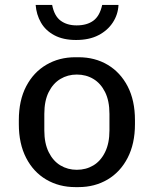

<svg xmlns="http://www.w3.org/2000/svg" viewBox="-20 -755 629 785"><path d="M288 10Q221.5 10 169 -20.9Q116.5 -51.8 86.8 -109.6Q57 -167.5 57 -247.2V-263.8Q57 -344.5 87 -402Q117 -459.5 169.4 -490.2Q221.8 -521 288 -521H300.8Q368 -521 420.1 -490.1Q472.2 -459.2 502 -401.8Q531.8 -344.2 531.8 -263.8V-247.2Q531.8 -167.5 501.8 -109.5Q471.8 -51.5 419.5 -20.8Q367.2 10 300.8 10ZM294 -60.8Q331.8 -60.8 361.8 -78.8Q391.8 -96.8 409.6 -133Q427.5 -169.2 427.5 -221.8V-289.2Q427.5 -342.8 409.6 -378.5Q391.8 -414.2 361.8 -432.2Q331.8 -450.2 294 -450.2Q257 -450.2 227 -432.2Q197 -414.2 179.1 -378.5Q161.2 -342.8 161.2 -289.2V-221.8Q161.2 -169.2 179.1 -133Q197 -96.8 227 -78.8Q257 -60.8 294 -60.8ZM291 -591.5Q238.2 -591.5 202.1 -610.9Q166 -630.2 147.4 -662.8Q128.8 -695.2 125.8 -734.8H193.2Q202 -689.5 228 -670.4Q254 -651.2 293.2 -651.2Q335.5 -651.2 361.6 -670.4Q387.8 -689.5 397.8 -734.8H464.5Q462.5 -695.2 441.1 -662.8Q419.8 -630.2 382.2 -610.9Q344.8 -591.5 291 -591.5Z"/></svg>

Font: Chivo Medium
Style: Regular
Weight: 500
Designer: Hector Gatti
Foundry: Omnibus-Type
Version: Version 2.002